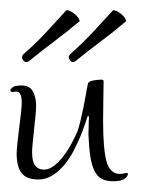

<svg xmlns="http://www.w3.org/2000/svg" viewBox="-20 -360 281 371"><path d="M150.9 -100.1Q150.9 -103.5 151.1 -108.4Q151.4 -113.3 151.4 -118.2Q151.4 -123 151.6 -126.7Q151.9 -130.4 151.9 -131.8Q151.9 -135.3 150.6 -136.2Q149.4 -137.2 147.9 -130.9Q147 -128.9 144 -119.6Q141.1 -110.4 135.7 -97.4Q130.4 -84.5 122.8 -69.6Q115.2 -54.7 105 -42.2Q94.7 -29.8 82 -21.5Q69.3 -13.2 54.2 -13.2Q31.2 -13.2 21.7 -25.6Q12.2 -38.1 12.2 -63Q12.2 -70.3 13.7 -84.2Q15.1 -98.1 17.1 -113Q19 -127.9 20.5 -141.4Q22 -154.8 22 -162.1Q22 -183.1 11.2 -183.1Q8.8 -183.1 6.8 -182.6Q4.9 -182.1 3.9 -182.1Q0 -182.1 0 -186Q0 -187.5 4.2 -191.2Q8.3 -194.8 22 -194.8Q37.6 -194.8 43.7 -183.1Q49.8 -171.4 49.8 -155.8Q49.8 -148.9 48.6 -136.5Q47.4 -124 45.9 -110.4Q44.4 -96.7 43.2 -84.2Q42 -71.8 42 -65.9Q42 -47.4 48.1 -39.8Q54.2 -32.2 64.9 -32.2Q75.2 -32.2 85.2 -40.3Q95.2 -48.3 103.8 -59.8Q112.3 -71.3 118.7 -83.5Q125 -95.7 128.9 -104Q132.8 -114.7 135.7 -127.4Q138.7 -140.1 141.4 -153.1Q144 -166 146 -177.7Q147.9 -189.5 149.9 -198.2Q150.9 -202.6 159.2 -204.3Q167.5 -206.1 175.8 -206.1Q180.2 -206.1 180.2 -203.1Q180.2 -190.9 179.7 -169.9Q179.2 -148.9 179.2 -127Q179.2 -72.3 185.8 -48.1Q192.4 -23.9 211.9 -23.9Q216.3 -23.9 219.5 -24.9Q222.7 -25.9 225.1 -25.9Q227.1 -25.9 227.1 -23.9Q227.1 -25.4 227.1 -23.4Q227.1 -21.5 224.9 -18.3Q222.7 -15.1 216.6 -12.5Q210.4 -9.8 198.2 -9.8Q185.1 -9.8 176.5 -14.4Q168 -19 162.6 -29.8Q157.2 -40.5 154.5 -57.9Q151.9 -75.2 150.9 -100.1ZM37.6 -243.2Q34.7 -240.2 30.8 -240.2Q27.8 -240.2 25.6 -242.7Q23.4 -245.1 22.5 -248.5Q22.5 -252.4 25.4 -255.4Q49.8 -276.4 71 -299.6Q92.3 -322.8 107.4 -339.4Q108.4 -340.3 109.4 -340.3Q112.3 -340.3 116.5 -338.1Q120.6 -335.9 124.5 -332.8Q128.4 -329.6 131.1 -325.9Q133.8 -322.3 133.8 -319.3Q133.8 -318.4 133.3 -318.4Q132.8 -318.4 131.8 -317.4Q110.4 -299.3 85.7 -280.8Q61 -262.2 37.6 -243.2ZM127.4 -243.2Q124.5 -240.2 120.6 -240.2Q117.7 -240.2 115.7 -242.7Q113.8 -245.1 112.8 -248.5Q112.8 -252.4 115.7 -255.4Q139.6 -276.4 161.1 -299.6Q182.6 -322.8 197.8 -339.4Q198.7 -340.3 199.7 -340.3Q202.1 -340.3 206.3 -338.1Q210.4 -335.9 214.4 -332.8Q218.3 -329.6 220.9 -325.9Q223.6 -322.3 223.6 -319.3Q223.6 -318.4 223.1 -318.4Q222.7 -318.4 221.7 -317.4Q200.7 -299.3 175.8 -280.8Q150.9 -262.2 127.4 -243.2Z"/></svg>

Font: Stalemate
Style: Regular
Weight: 400
Designer: Astigmatic (AOETI)
Foundry: Astigmatic (AOETI)
Version: Version 001.000